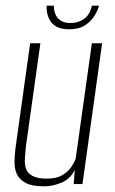

<svg xmlns="http://www.w3.org/2000/svg" viewBox="-20 -647 405 675"><path d="M135 8Q93 8 71 -3.5Q49 -15 40 -33.5Q31 -52 31 -75Q31 -98 34 -123L86 -495H122L71 -132Q69 -111 67.5 -91Q66 -71 71 -55Q76 -39 93.5 -29Q111 -19 145 -19Q178 -19 198.5 -31Q219 -43 230 -59Q241 -75 246 -89L303 -495H339L270 0H239L243 -50Q227 -18 196.5 -5Q166 8 135 8ZM223 -544Q198 -544 181.5 -552Q165 -560 157 -573Q149 -586 146 -600.5Q143 -615 144 -627H169Q170 -596 185.5 -581Q201 -566 227 -566Q255 -566 275.5 -580.5Q296 -595 303 -627H328Q324 -610 311.5 -590.5Q299 -571 278 -557.5Q257 -544 223 -544Z"/></svg>

Font: Alumni Sans Thin ExtraLight
Style: Italic
Weight: 250
Italic angle: -8°
Version: Version 1.016